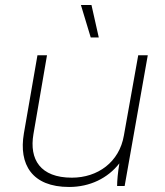

<svg xmlns="http://www.w3.org/2000/svg" viewBox="-20 -740 655 764"><path d="M255 4C338 4 409 -31 455 -90C449 -54 446 -21 446 0H476L568 -520H530L473 -201C455 -95 369 -33 266 -33C140 -33 96 -106 113 -206L167 -520H129L75 -209C54 -86 107 4 255 4ZM341 -591H373L344 -720H302Z"/></svg>

Font: Fixel Display ExtraLight
Style: Italic
Weight: 200
Italic angle: -10°
Designer: AlfaBravo + MacPaw
Foundry: Kyrylo Tkachov, Marchela Mozhyna, Serhii Makarenko, Maria Weinstein, Zakhar Kryvoshyya
Version: Version 1.210;Glyphs 3.2 (3217)